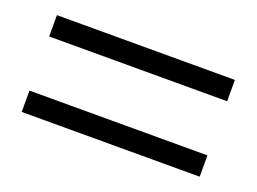

<svg xmlns="http://www.w3.org/2000/svg" viewBox="-51 -523 590 440"><g transform="rotate(20 243.5 -303.0)"><path d="M460 -185H26V-237H460ZM460 -369H26V-421H460Z"/></g></svg>

Font: Lisu Bosa ExtraLight
Style: Regular
Weight: 200
Designer: David Morse, Annie Olsen, Victor Gaultney, Frank Grießhammer (Latin)
Foundry: SIL International
Version: Version 2.000